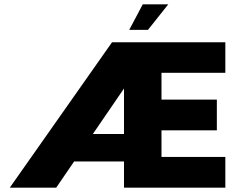

<svg xmlns="http://www.w3.org/2000/svg" viewBox="-20 -861 1123 881"><path d="M494 -667 25 0H238L320 -120H549V0H1014V-141H721V-263H975V-404H721V-527H1014V-667ZM406 -246 549 -455V-246ZM573 -724H659L752 -841H635Z"/></svg>

Font: Maven Pro
Style: Black
Weight: 900
Designer: Joe Prince
Foundry: Joe Prince
Version: Version 1.003